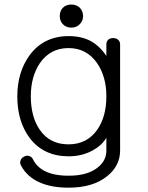

<svg xmlns="http://www.w3.org/2000/svg" viewBox="-20 -701 665 861"><path d="M457 -502V-450.2Q426.8 -495.1 385.7 -517.6Q343.8 -539.1 288.1 -539.1Q176.8 -539.1 113.3 -454.1Q57.6 -377.9 57.6 -268.6Q57.6 -156.2 113.3 -82Q175.8 0 288.1 0Q347.7 0 395.5 -26.4Q436.5 -48.8 457 -83V-25.4Q457 20.5 416 51.8Q371.1 86.9 288.1 86.9Q221.7 86.9 181.6 66.4Q144.5 47.9 127 11.7Q120.1 0 108.4 -2Q97.7 -4.9 86.9 2Q75.2 7.8 72.3 18.6Q67.4 30.3 75.2 43Q101.6 91.8 156.2 116.2Q209 140.6 287.1 140.6Q398.4 140.6 461.9 87.9Q518.6 42 518.6 -26.4V-502Q518.6 -515.6 508.8 -523.4Q500 -530.3 487.3 -530.3Q474.6 -530.3 465.8 -523.4Q457 -515.6 457 -502ZM287.1 -485.4Q369.1 -485.4 416 -417Q457 -356.4 457 -269.5Q457 -177.7 416 -119.1Q370.1 -53.7 287.1 -53.7Q203.1 -53.7 158.2 -119.1Q118.2 -177.7 118.2 -269.5Q118.2 -356.4 158.2 -417Q205.1 -485.4 287.1 -485.4ZM299.8 -680.7Q275.4 -680.7 260.7 -665Q248 -650.4 248 -628.9Q248 -608.4 260.7 -593.8Q275.4 -577.1 299.8 -577.1Q324.2 -577.1 338.9 -593.8Q352.5 -608.4 352.5 -628.9Q352.5 -650.4 338.9 -665Q324.2 -680.7 299.8 -680.7Z"/></svg>

Font: Gulim
Style: Regular
Weight: 400
Version: Version 2.21